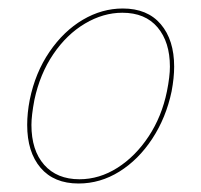

<svg xmlns="http://www.w3.org/2000/svg" viewBox="-20 -429 474 452"><path d="M44 -135Q44 -163 50 -194Q63 -258 96.5 -307Q130 -356 175 -382.5Q220 -409 269 -409Q327 -409 358.5 -372Q390 -335 390 -272Q390 -246 384 -214Q371 -152 338.5 -102.5Q306 -53 261 -25Q216 3 165 3Q107 3 75.5 -34Q44 -71 44 -135ZM373 -214Q380 -249 380 -272Q380 -330 351 -364.5Q322 -399 268 -399Q223 -399 180 -373.5Q137 -348 105.5 -301.5Q74 -255 61 -194Q54 -157 54 -135Q54 -75 84 -41Q114 -7 167 -7Q214 -7 256.5 -34Q299 -61 330 -108Q361 -155 373 -214Z"/></svg>

Font: Ysabeau Infant Hairline
Style: Italic
Weight: 100
Italic angle: -12°
Designer: Christian Thalmann (Catharsis Fonts)
Version: Version 0.003